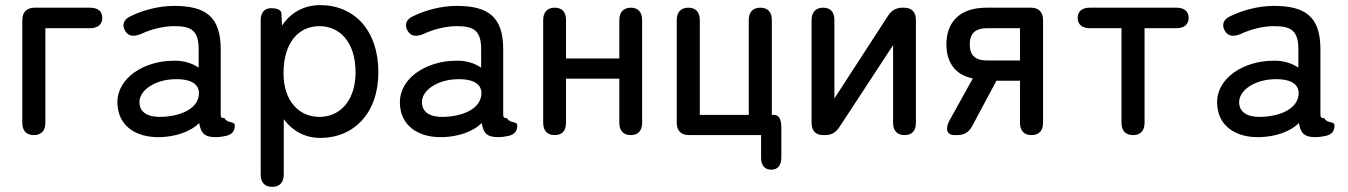

<svg xmlns="http://www.w3.org/2000/svg" viewBox="-20 -527 5260 749"><path d="M112 0C141 0 157 -17 157 -48V-417H331C362 -417 379 -432 379 -457C379 -483 362 -497 331 -497H115C84 -497 67 -479 67 -449V-48C67 -17 83 0 112 0Z M606 8C662 6 721 -11 757 -47C764 -6 779 8 822 8C835 8 849 6 862 3C886 -2 896 -17 896 -37C896 -56 867 -44 856 -66C843 -66 841 -70 841 -82V-335C841 -463 781 -504 659 -504C601 -504 539 -488 490 -464C462 -452 455 -430 468 -407C481 -385 501 -383 529 -394C569 -413 618 -425 659 -425C724 -425 755 -410 755 -335V-263C729 -281 694 -292 653 -290C546 -289 438 -226 438 -128C438 -38 508 11 606 8ZM524 -127C523 -176 586 -216 660 -218C714 -220 753 -205 756 -168C759 -107 691 -73 607 -71C556 -70 525 -89 524 -127Z M1042 202C1071 202 1087 184 1087 154V-62C1120 -17 1169 11 1229 11C1361 11 1456 -86 1456 -245C1456 -410 1361 -507 1229 -507C1166 -507 1114 -478 1080 -427L1078 -474C1077 -488 1063 -495 1037 -495C1012 -495 997 -478 997 -448V154C997 185 1013 202 1042 202ZM1086 -241C1086 -361 1145 -425 1226 -425C1307 -425 1367 -361 1367 -245C1367 -135 1307 -71 1226 -71C1145 -71 1086 -135 1086 -241Z M1708 8C1764 6 1823 -11 1859 -47C1866 -6 1881 8 1924 8C1937 8 1951 6 1964 3C1988 -2 1998 -17 1998 -37C1998 -56 1969 -44 1958 -66C1945 -66 1943 -70 1943 -82V-335C1943 -463 1883 -504 1761 -504C1703 -504 1641 -488 1592 -464C1564 -452 1557 -430 1570 -407C1583 -385 1603 -383 1631 -394C1671 -413 1720 -425 1761 -425C1826 -425 1857 -410 1857 -335V-263C1831 -281 1796 -292 1755 -290C1648 -289 1540 -226 1540 -128C1540 -38 1610 11 1708 8ZM1626 -127C1625 -176 1688 -216 1762 -218C1816 -220 1855 -205 1858 -168C1861 -107 1793 -73 1709 -71C1658 -70 1627 -89 1626 -127Z M2144 0C2173 0 2188 -17 2188 -48V-220H2396V-48C2396 -17 2412 0 2441 0C2469 0 2485 -17 2485 -48V-449C2485 -480 2469 -497 2441 -497C2413 -497 2396 -480 2396 -449V-299H2188V-449C2188 -480 2173 -497 2144 -497C2115 -497 2099 -479 2099 -449V-48C2099 -17 2115 0 2144 0Z M2989 135C3014 135 3028 118 3028 87V-32C3028 -62 3018 -79 2999 -79H2991V-449C2991 -480 2975 -497 2946 -497C2917 -497 2901 -480 2901 -449V-79H2710V-449C2710 -480 2694 -497 2665 -497C2636 -497 2620 -479 2620 -449V-48C2620 -17 2637 0 2668 0H2949V89C2949 119 2964 135 2989 135Z M3191 0H3198C3224 0 3241 -10 3255 -32L3464 -351V-48C3464 -17 3480 0 3509 0C3538 0 3553 -17 3553 -48V-449C3553 -480 3537 -497 3506 -497H3501C3476 -497 3458 -487 3444 -465L3235 -143V-449C3235 -480 3220 -497 3191 -497C3162 -497 3146 -479 3146 -449V-48C3146 -17 3162 0 3191 0Z M3703 0H3715C3741 0 3759 -11 3772 -34L3867 -212H3959V-48C3959 -17 3975 0 4004 0C4033 0 4049 -17 4049 -48V-449C4049 -480 4032 -497 4002 -497H3828C3716 -497 3672 -433 3672 -354C3672 -292 3699 -236 3775 -221L3684 -57C3666 -24 3674 0 3703 0ZM3763 -354C3763 -397 3786 -417 3830 -417H3959V-291H3830C3786 -291 3763 -310 3763 -354Z M4400 0C4429 0 4445 -17 4445 -48V-417H4569C4600 -417 4617 -432 4617 -457C4617 -483 4600 -497 4569 -497H4232C4201 -497 4184 -483 4184 -457C4184 -432 4201 -417 4232 -417H4355V-48C4355 -17 4371 0 4400 0Z M4896 8C4952 6 5011 -11 5047 -47C5054 -6 5069 8 5112 8C5125 8 5139 6 5152 3C5176 -2 5186 -17 5186 -37C5186 -56 5157 -44 5146 -66C5133 -66 5131 -70 5131 -82V-335C5131 -463 5071 -504 4949 -504C4891 -504 4829 -488 4780 -464C4752 -452 4745 -430 4758 -407C4771 -385 4791 -383 4819 -394C4859 -413 4908 -425 4949 -425C5014 -425 5045 -410 5045 -335V-263C5019 -281 4984 -292 4943 -290C4836 -289 4728 -226 4728 -128C4728 -38 4798 11 4896 8ZM4814 -127C4813 -176 4876 -216 4950 -218C5004 -220 5043 -205 5046 -168C5049 -107 4981 -73 4897 -71C4846 -70 4815 -89 4814 -127Z"/></svg>

Font: 寒蝉半圆体
Style: Regular
Weight: 400
Designer: Yoshimichi Ohira & Warren
Foundry: ChillType
Version: Version 1.800;Glyphs 3.1.1 (3135)